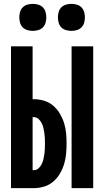

<svg xmlns="http://www.w3.org/2000/svg" viewBox="-20 -975 540 995"><path d="M351 0V-735H463V0ZM37 0V-735H149V-461H155Q182 -461 208.5 -453Q235 -445 255.5 -427.5Q276 -410 290 -386.5Q304 -363 312 -337.5Q320 -312 322.5 -285Q325 -258 325 -231Q325 -204 322.5 -177Q320 -150 312 -124Q304 -98 290 -74.5Q276 -51 255.5 -33.5Q235 -16 208.5 -8Q182 0 155 0ZM155 -93Q169 -93 179.5 -102.5Q190 -112 196 -124.5Q202 -137 205 -150Q208 -163 210 -176.5Q212 -190 212.5 -203.5Q213 -217 213 -231Q213 -244 212.5 -257.5Q212 -271 210 -284.5Q208 -298 205 -311.5Q202 -325 196 -337Q190 -349 179.5 -358.5Q169 -368 155 -368H149V-93ZM350 -815Q336 -815 322 -819Q308 -823 298 -833Q288 -843 284 -857Q280 -871 280 -885Q280 -899 284 -913Q288 -927 298 -937Q308 -947 322 -951Q336 -955 350 -955Q364 -955 378 -951Q392 -947 402 -937Q412 -927 416 -913Q420 -899 420 -885Q420 -871 416 -857Q412 -843 402 -833Q392 -823 378 -819Q364 -815 350 -815ZM150 -815Q136 -815 122 -819Q108 -823 98 -833Q88 -843 84 -857Q80 -871 80 -885Q80 -899 84 -913Q88 -927 98 -937Q108 -947 122 -951Q136 -955 150 -955Q164 -955 178 -951Q192 -947 202 -937Q212 -927 216 -913Q220 -899 220 -885Q220 -871 216 -857Q212 -843 202 -833Q192 -823 178 -819Q164 -815 150 -815Z"/></svg>

Font: Iosevka SS18 Heavy
Style: Regular
Weight: 900
Monospace: yes
Designer: Belleve Invis
Foundry: Belleve Invis
Version: Version 25.1.1; ttfautohint (v1.8.4)